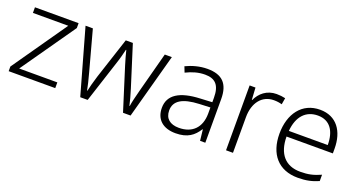

<svg xmlns="http://www.w3.org/2000/svg" viewBox="-40 -1057 2741 1480"><g transform="rotate(20 1330.5 -317.0)"><path d="M422 -51V-98H109L420 -543V-583H62V-537H352L40 -89V-51Z M869 -397 978 -51H1040L1185 -583H1127L1040 -255C1025 -196 1013 -150 1009 -118H1006C999 -152 986 -199 971 -247L865 -583H807L697 -247C680 -194 669 -149 662 -117H659C653 -152 642 -195 626 -255L537 -583H477L627 -51H688L800 -396C815 -440 825 -482 833 -515H836C844 -482 855 -442 869 -397Z M1475 -592C1411 -592 1350 -574 1300 -550L1318 -504C1369 -529 1418 -544 1473 -544C1554 -544 1597 -505 1597 -400V-363L1500 -358C1334 -351 1246 -296 1246 -190C1246 -94 1309 -41 1411 -41C1510 -41 1559 -81 1597 -141H1600L1610 -51H1653V-409C1653 -536 1595 -592 1475 -592ZM1507 -316 1597 -320V-268C1596 -156 1532 -89 1421 -89C1349 -89 1306 -124 1306 -190C1306 -270 1372 -310 1507 -316Z M2042 -592C1962 -592 1907 -544 1880 -484H1877L1871 -583H1823V-51H1880V-343C1880 -462 1942 -540 2039 -540C2063 -540 2084 -537 2105 -531L2114 -584C2093 -589 2068 -592 2042 -592Z M2399 -593C2251 -593 2166 -475 2166 -313C2166 -146 2254 -41 2414 -41C2482 -41 2530 -52 2583 -75V-127C2524 -101 2482 -91 2416 -91C2294 -91 2226 -169 2225 -310H2605V-349C2605 -491 2535 -593 2399 -593ZM2398 -545C2499 -545 2546 -469 2546 -357H2227C2237 -478 2300 -545 2398 -545Z"/></g></svg>

Font: Noto Sans Tamil UI Light
Style: Regular
Weight: 300
Designer: Jelle Bosma - Monotype Design Team
Foundry: Monotype Imaging Inc.
Version: Version 2.004